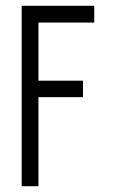

<svg xmlns="http://www.w3.org/2000/svg" viewBox="-20 -644 390 664"><path d="M55 0V-624H306V-566H113V-365H267V-308H113V0Z"/></svg>

Font: Inconsolata ExtraCondensed
Style: Regular
Weight: 400
Width: 2
Monospace: yes
Designer: Raph Levien, Cyreal, Brenton Simpson
Foundry: Raph Levien, Cyreal, Google
Version: Version 3.001; ttfautohint (v1.8.2.53-6de2)